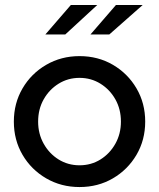

<svg xmlns="http://www.w3.org/2000/svg" viewBox="-20 -745 642 775"><path d="M301 10Q227.1 10 166.6 -25Q106.1 -60.1 71 -120Q35.9 -180 35.9 -254.1Q35.9 -328.3 71 -388.3Q106.1 -448.3 166.6 -483.4Q227.1 -518.5 301 -518.5Q375.6 -518.5 435.6 -483.5Q495.7 -448.4 530.9 -388.4Q566.1 -328.4 566.1 -254.2Q566.1 -179.9 530.9 -120Q495.7 -60.1 435.6 -25Q375.6 10 301 10ZM301 -77.8Q347.9 -77.8 385.7 -101.4Q423.5 -125.1 445.8 -165.1Q468.1 -205 468.1 -254.1Q468.1 -304.1 445.8 -343.8Q423.5 -383.5 385.6 -407.1Q347.7 -430.7 301 -430.7Q254.4 -430.7 216.5 -407.1Q178.5 -383.5 156.2 -343.8Q133.9 -304.2 133.9 -254.1Q133.9 -205.1 156.2 -165.1Q178.5 -125.1 216.4 -101.4Q254.4 -77.8 301 -77.8ZM163.1 -605.9 265.9 -724.8H372.5L243.5 -605.9ZM345.2 -605.9 448 -724.8H555.9L421.2 -605.9Z"/></svg>

Font: Red Hat Display VF
Style: Regular
Weight: 300
Designer: Pentagram, MCKL
Foundry: Pentagram, MCKL
Version: Version 1.023